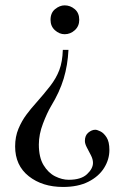

<svg xmlns="http://www.w3.org/2000/svg" viewBox="-20 -496 484 731"><path d="M281.7 -420.4Q281.7 -396.5 264.9 -381.1Q248 -365.7 226.1 -365.7Q206.1 -365.7 189.2 -380.9Q172.4 -396 172.4 -420.4Q172.4 -447.3 189.9 -461.4Q207.5 -475.6 226.1 -475.6Q247.6 -475.6 264.6 -461.2Q281.7 -446.8 281.7 -420.4ZM396.5 75.2Q396.5 111.3 376.2 143.6Q356 175.8 316.7 195.8Q277.3 215.8 220.2 215.8Q141.1 215.8 89.4 174.8Q37.6 133.8 37.6 61.5Q37.6 24.4 50.3 -5.9Q63 -36.1 80.8 -59.8Q98.6 -83.5 113.8 -100.1Q148.4 -139.2 171.1 -168.5Q193.8 -197.8 205.8 -229.2Q217.8 -260.7 219.2 -306.2H240.7Q237.8 -247.6 222.4 -196.5Q207 -145.5 174.3 -91.8Q159.2 -66.4 143.6 -25.4Q127.9 15.6 127.9 54.2Q127.9 103 145.8 132.6Q163.6 162.1 189.9 175.3Q216.3 188.5 241.7 188.5Q288.6 188.5 311.3 167.2Q334 146 334 124Q334 110.4 326.2 95.2Q318.4 80.1 310.8 65.7Q303.2 51.3 303.2 40.5Q303.2 19.5 316.4 8.8Q329.6 -2 342.8 -2Q349.6 -2 362.3 4.2Q375 10.3 385.7 26.9Q396.5 43.5 396.5 75.2Z"/></svg>

Font: BabelStone Roman
Style: Regular
Weight: 400
Designer: Walt Agee, Victor Gaultney, Peter Martin, Debbi Hosken, Becca Hirsbrunner (SIL); Andrew West (BabelStone)
Foundry: BabelStone
Version: Version 16.000